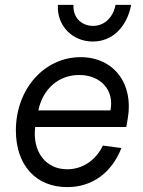

<svg xmlns="http://www.w3.org/2000/svg" viewBox="-20 -750 586 786"><path d="M255 16C357 16 437 -42 477 -144L401 -154C372 -93 317 -57 255 -57C167 -57 112 -129 124 -230H497L503 -265C528 -408 445 -516 310 -516C161 -516 45 -385 45 -216C45 -74 127 16 255 16ZM432 -298H137C155 -386 220 -443 304 -443C393 -443 449 -380 432 -298ZM360 -580C439 -580 499 -638 517 -730H453C443 -678 407 -644 361 -644C312 -644 277 -681 281 -730H217C212 -646 275 -580 360 -580Z"/></svg>

Font: Uncut Sans
Style: Italic
Weight: 400
Italic angle: -11°
Designer: Kasper Nordkvist
Foundry: UNCUT.wtf
Version: Version 1.304;Glyphs 3.2 (3246)